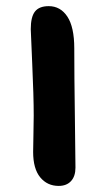

<svg xmlns="http://www.w3.org/2000/svg" viewBox="-20 -654 351 631"><path d="M172.9 -43Q135.3 -43 112.1 -71.3Q88.9 -99.6 88.9 -154.8Q88.9 -159.2 89.8 -207.3Q90.8 -255.4 90.8 -273.9Q90.8 -337.4 85.9 -444.8Q81.1 -552.2 81.1 -558.1Q81.1 -598.6 95 -616.2Q108.9 -633.8 140.1 -633.8Q178.7 -633.8 201.4 -599.4Q224.1 -564.9 224.1 -495.1Q224.1 -406.2 226.1 -268.6Q228 -130.9 228 -103Q228 -74.7 213.4 -58.8Q198.7 -43 172.9 -43Z"/></svg>

Font: Shantell Sans Irregular Bouncy
Style: Regular
Weight: 600
Designer: Stephen Nixon, Anya Danilova, Shantell Martin
Foundry: Arrow Type
Version: Version 1.006;[9816181b4]